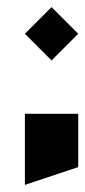

<svg xmlns="http://www.w3.org/2000/svg" viewBox="-20 -520 240 540"><path d="M125 -500 200 -425 125 -350 50 -425ZM50 -200H200V-50L50 0Z"/></svg>

Font: SOV_Meka
Style: Book
Weight: 400
Version: Version 1.00